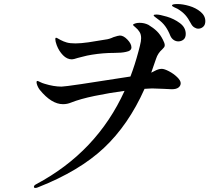

<svg xmlns="http://www.w3.org/2000/svg" viewBox="-20 -898 1040 951"><path d="M997 -793Q997 -775 986.5 -765.5Q976 -756 962 -756Q952 -756 942 -762.5Q932 -769 926 -781Q912 -808 897.5 -824Q883 -840 860 -854Q854 -857 843 -862Q832 -867 832 -871Q832 -878 859 -878Q885 -878 917.5 -868.5Q950 -859 973.5 -839.5Q997 -820 997 -793ZM900 -730Q900 -711 889 -702Q878 -693 863 -693Q851 -693 840.5 -700Q830 -707 824 -720Q813 -748 798.5 -768Q784 -788 761 -804Q756 -808 748.5 -813.5Q741 -819 741 -822Q741 -826 755 -826Q771 -826 806.5 -815.5Q842 -805 871 -783.5Q900 -762 900 -730ZM875 -486Q875 -473 864 -464.5Q853 -456 831 -456L789 -458L733 -460Q726 -460 696 -458Q616 -279 494.5 -165Q373 -51 170 29Q162 33 155 33Q148 33 148 27Q148 20 160 14Q460 -146 597 -448Q522 -438 449.5 -423Q377 -408 332 -390Q313 -382 292 -382Q235 -382 177 -453Q170 -462 165.5 -473Q161 -484 161 -491Q161 -497 166 -497Q168 -497 179 -491.5Q190 -486 201 -483Q246 -469 285 -469Q310 -469 626 -519Q648 -576 666 -644Q667 -648 673 -671Q679 -694 679 -709Q679 -728 671 -740Q663 -753 651 -762.5Q639 -772 639 -775Q639 -778 648.5 -781.5Q658 -785 671 -785Q695 -785 715 -775Q740 -760 757 -743.5Q774 -727 787 -701Q796 -684 796 -674Q796 -668 792.5 -663.5Q789 -659 784 -654Q762 -635 753 -607L729 -538Q738 -542 746 -546.5Q754 -551 763 -554Q772 -557 781 -557Q794 -557 817 -545Q840 -533 857.5 -516Q875 -499 875 -486ZM261 -674Q254 -693 254 -703Q254 -706 254.5 -708.5Q255 -711 258 -711Q261 -711 267.5 -707Q274 -703 280 -700Q295 -692 311 -687.5Q327 -683 354 -683Q380 -683 418.5 -688.5Q457 -694 502 -702Q521 -704 542 -714Q566 -722 574 -722Q592 -722 611.5 -701.5Q631 -681 631 -663Q631 -646 604 -641Q583 -636 546 -636Q491 -636 435 -627Q410 -623 390.5 -617.5Q371 -612 365 -611Q344 -604 336 -604Q312 -604 292 -624.5Q272 -645 261 -674Z"/></svg>

Font: Shippori Mincho SemiBold
Style: Regular
Weight: 600
Designer: FONTDASU
Foundry: FONTDASU / Google Inc. / but / Adobe
Version: Version 3.110; ttfautohint (v1.8.3)